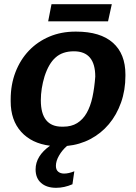

<svg xmlns="http://www.w3.org/2000/svg" viewBox="-20 -689 651 917"><path d="M248 208Q203 208 176.5 185Q150 162 150 120Q150 56 219 7Q131 -4 81 -59.5Q31 -115 31 -205V-214Q31 -285 54 -344.5Q77 -404 118 -447Q159 -490 215.5 -514Q272 -538 340 -538H344Q459 -538 519 -485Q579 -432 579 -333V-327Q579 -258 558 -199Q537 -140 500 -96Q463 -52 412 -25Q361 2 300 8Q277 28 262 54Q247 80 247 103Q247 122 258 131Q269 140 286 140Q308 140 335 129L326 191Q287 208 248 208ZM435 -323Q435 -444 333 -444Q278 -444 245 -414Q213 -386 193 -325Q175 -266 175 -210Q175 -84 276 -84H282Q321 -84 348.5 -101Q376 -118 394 -149.5Q412 -181 421.5 -225Q431 -269 435 -323ZM496 -587H210L226 -669H514Z"/></svg>

Font: Libra Sans Modern
Style: Bold Italic
Weight: 700
Italic angle: -12°
Foundry: Stefan Peev, Context Ltd
Version: Version 1.000